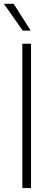

<svg xmlns="http://www.w3.org/2000/svg" viewBox="-22 -964 272 984"><path d="M92.5 0V-740H137V0ZM94.5 -807 -2 -944.5H48L135.5 -807Z"/></svg>

Font: Encode Sans ExtraLight
Style: Regular
Weight: 275
Designer: Multiple Designers
Foundry: Impallari Type
Version: Version 2.000